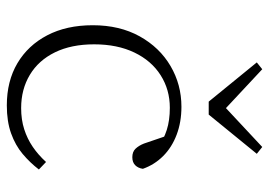

<svg xmlns="http://www.w3.org/2000/svg" viewBox="-133 -644 789 563"><g transform="rotate(90 261.5 -362.5)"><path d="M289 12Q218 12 165.5 -19Q113 -50 83.5 -106.5Q54 -163 54 -240Q54 -319 86.5 -377.5Q119 -436 173.5 -468Q228 -500 293 -500Q338 -500 375 -486Q412 -472 437.5 -446.5Q463 -421 475 -387Q473 -373 464.5 -364.5Q456 -356 441 -356Q425 -356 416 -365.5Q407 -375 401 -390L374 -469L415 -430Q389 -448 361 -457Q333 -466 296 -466Q243 -466 200.5 -439Q158 -412 134 -362Q110 -312 110 -244Q110 -177 133.5 -129Q157 -81 199.5 -55.5Q242 -30 297 -30Q331 -30 359 -39Q387 -48 410.5 -64Q434 -80 455 -103L477 -82Q457 -56 431.5 -34.5Q406 -13 371 -0.5Q336 12 289 12ZM183 -737 319 -610H275L411 -737L431 -721L316 -580H278L163 -721Z"/></g></svg>

Font: Source Serif 4 Light
Style: Regular
Weight: 300
Designer: Frank Grießhammer
Foundry: Adobe Systems Incorporated
Version: Version 4.004;hotconv 1.0.116;makeotfexe 2.5.65601